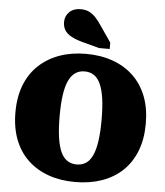

<svg xmlns="http://www.w3.org/2000/svg" viewBox="-64 -1039 955 1112"><g transform="rotate(5 414.0 -483.0)"><path d="M414 17Q329 17 259.5 -7.5Q190 -32 139.5 -79.5Q89 -127 62 -196.5Q35 -266 35 -355Q35 -445 62 -514Q89 -583 139.5 -630.5Q190 -678 259.5 -703Q329 -728 414 -728Q499 -728 569 -703Q639 -678 689 -630.5Q739 -583 766 -514Q793 -445 793 -355Q793 -266 766 -196.5Q739 -127 689 -79.5Q639 -32 569 -7.5Q499 17 414 17ZM414 -85Q445 -85 468 -100Q491 -115 506 -147.5Q521 -180 528.5 -231.5Q536 -283 536 -355Q536 -428 528.5 -479.5Q521 -531 506 -563.5Q491 -596 468 -611Q445 -626 414 -626Q384 -626 361 -611Q338 -596 322.5 -563.5Q307 -531 299.5 -479.5Q292 -428 292 -355Q292 -283 299.5 -231.5Q307 -180 322 -147.5Q337 -115 360.5 -100Q384 -85 414 -85ZM483 -898Q466 -924 448.5 -943Q431 -962 410 -972.5Q389 -983 360 -983Q319 -983 294.5 -959.5Q270 -936 270 -901Q270 -874 282 -854Q294 -834 319.5 -820Q345 -806 384 -795L485 -768H547V-805Z"/></g></svg>

Font: Roboto Serif Black
Style: Regular
Weight: 900
Designer: Greg Gazdowicz
Foundry: Commercial Type
Version: Version 1.008